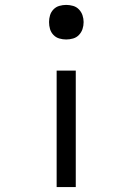

<svg xmlns="http://www.w3.org/2000/svg" viewBox="-20 -548 540 783"><path d="M250 -387Q236 -387 222 -391Q208 -395 198 -405.5Q188 -416 184 -429.5Q180 -443 180 -458Q180 -472 184 -485.5Q188 -499 198 -509.5Q208 -520 222 -524Q236 -528 250 -528Q264 -528 278 -524Q292 -520 302 -509.5Q312 -499 316.5 -485.5Q321 -472 321 -458Q321 -443 316.5 -429.5Q312 -416 302 -405.5Q292 -395 278 -391Q264 -387 250 -387ZM211 215V-260H289V215Z"/></svg>

Font: Iosevka Web
Style: Regular
Weight: 400
Monospace: yes
Designer: Belleve Invis
Foundry: Belleve Invis
Version: Version 28.0.3; ttfautohint (v1.8.3)